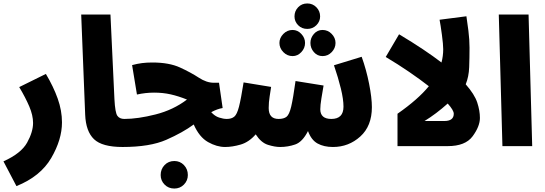

<svg xmlns="http://www.w3.org/2000/svg" viewBox="-50 -844 3148 1109"><path d="M308 -137Q308 -205 283.5 -274Q259 -343 215 -417L61 -341Q97 -281 119 -229.5Q141 -178 141 -134Q141 -82 106.5 -20Q72 42 -30 88L45 231Q184 175 246 68.5Q308 -38 308 -137Z M743 -78Q743 -110 724 -133.5Q705 -157 668 -157Q641 -157 628 -175Q615 -193 611 -271L588 -760H419L442 -181Q446 -85 493 -40Q540 5 658 5Q743 5 743 -78Z M1250 5Q1335 5 1335 -78Q1335 -110 1316 -133.5Q1297 -157 1260 -157Q1240 -157 1215.5 -165Q1191 -173 1170 -196Q1205 -215 1236 -220L1215 -366H1185Q1143 -366 1098 -395.5Q1053 -425 990 -454Q927 -483 830 -483Q797 -483 770 -479.5Q743 -476 713 -468L741 -298Q791 -309 840 -309Q891 -309 935.5 -299Q980 -289 1030 -269Q951 -209 848.5 -183Q746 -157 668 -157L658 5Q816 5 910.5 -36.5Q1005 -78 1069 -125Q1101 -52 1151.5 -23.5Q1202 5 1250 5ZM1035 167Q1035 133 1012.5 109.5Q990 86 957 86Q923 86 900.5 109.5Q878 133 878 167Q878 199 900.5 222Q923 245 957 245Q990 245 1012.5 222Q1035 199 1035 167Z M1799 -749Q1799 -780 1777.5 -802Q1756 -824 1725 -824Q1693 -824 1672 -802Q1651 -780 1651 -749Q1651 -720 1672 -698.5Q1693 -677 1725 -677Q1756 -677 1777.5 -698.5Q1799 -720 1799 -749ZM1712 -596Q1712 -625 1690.5 -648Q1669 -671 1640 -671Q1609 -671 1586.5 -648Q1564 -625 1564 -596Q1564 -566 1586.5 -543Q1609 -520 1640 -520Q1669 -520 1690.5 -543Q1712 -566 1712 -596ZM1888 -596Q1888 -625 1866 -648Q1844 -671 1813 -671Q1783 -671 1763 -648Q1743 -625 1743 -596Q1743 -566 1763 -543Q1783 -520 1813 -520Q1844 -520 1866 -543Q1888 -566 1888 -596ZM1873 5Q1964 5 2031 -55.5Q2098 -116 2098 -225Q2098 -279 2082 -360Q2066 -441 2039 -516L1879 -467Q1904 -394 1919 -332Q1934 -270 1934 -228Q1934 -157 1864 -157Q1800 -157 1800 -213Q1800 -236 1806.5 -276Q1813 -316 1819 -350L1657 -376Q1643 -275 1632 -228.5Q1621 -182 1605 -169.5Q1589 -157 1559 -157Q1502 -157 1502 -220Q1502 -252 1507.5 -287Q1513 -322 1516 -342L1357 -368Q1342 -273 1330.5 -228Q1319 -183 1303 -170Q1287 -157 1260 -157L1250 5Q1292 5 1340 -9Q1388 -23 1427 -68Q1458 -20 1497.5 -7.5Q1537 5 1568 5Q1613 5 1655 -9.5Q1697 -24 1729 -87Q1748 -35 1784.5 -15Q1821 5 1873 5Z M2536 0Q2638 0 2680 -57Q2722 -114 2722 -163Q2722 -205 2706.5 -252Q2691 -299 2640 -357Q2658 -401 2660 -456Q2662 -511 2662 -568Q2662 -615 2655.5 -667Q2649 -719 2644 -750L2489 -730Q2495 -699 2502.5 -643Q2510 -587 2510 -560Q2510 -520 2500 -483Q2453 -519 2392.5 -559.5Q2332 -600 2255 -646L2178 -515Q2250 -472 2313.5 -428.5Q2377 -385 2427 -346Q2365 -270 2246 -187V0ZM2402 -145Q2469 -186 2536 -246Q2571 -207 2571 -187Q2571 -145 2516 -145Z M3024 0 3003 -760H2831L2852 0Z"/></svg>

Font: Noto Sans Arabic Condensed Black
Style: Regular
Weight: 900
Width: 3
Designer: Nadine Chahine
Foundry: Monotype Imaging Inc.
Version: 1.001